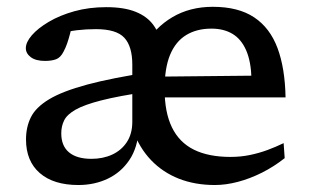

<svg xmlns="http://www.w3.org/2000/svg" viewBox="-20 -520 886 550"><path d="M255 -436.5Q226.5 -436.5 201.2 -433.5Q176 -430.5 154 -424L189 -457Q184.5 -438 180.5 -422.8Q176.5 -407.5 172.2 -395.2Q168 -383 162 -372Q153.5 -355 140.5 -350.2Q127.5 -345.5 109 -345.5Q82.5 -345.5 68.2 -356.2Q54 -367 54 -382Q54 -399 71.2 -419Q88.5 -439 119.8 -457.5Q151 -476 193 -487.8Q235 -499.5 284.5 -499.5Q335.5 -499.5 368.5 -486.2Q401.5 -473 419.5 -448.2Q437.5 -423.5 443.5 -389H394Q423.5 -441 473.8 -470.8Q524 -500.5 589.5 -500.5Q663 -500.5 708.2 -470.2Q753.5 -440 775 -382.2Q796.5 -324.5 798 -241H436.5L434.5 -300.5L731 -303.5L700.5 -294Q699 -344.5 685 -376.2Q671 -408 646 -423Q621 -438 585.5 -438Q543.5 -438 513.2 -419.5Q483 -401 467.2 -363Q451.5 -325 451.5 -265Q451.5 -198.5 472.5 -155.2Q493.5 -112 535.5 -91.2Q577.5 -70.5 640 -70.5Q669.5 -70.5 696 -76Q722.5 -81.5 746.8 -90.5Q771 -99.5 792.5 -110L795.5 -67Q764.5 -42.5 730 -25.2Q695.5 -8 661.2 1Q627 10 595.5 10Q538.5 10 492.2 -8.2Q446 -26.5 412.8 -61.2Q379.5 -96 361.5 -145.5L377.5 -150Q374.5 -97 350.5 -61.5Q326.5 -26 288.5 -8Q250.5 10 204.5 10Q133.5 10 94 -24.2Q54.5 -58.5 54.5 -120.5Q54.5 -156 68.5 -184.2Q82.5 -212.5 120.5 -235.5Q158.5 -258.5 230 -277.8Q301.5 -297 416.5 -314.5L401 -257Q319.5 -245 270.5 -232.5Q221.5 -220 196.8 -206Q172 -192 163.8 -175.2Q155.5 -158.5 155.5 -138Q155.5 -102 177.8 -83.5Q200 -65 242 -65Q275 -65 301.5 -77.2Q328 -89.5 343.5 -113.2Q359 -137 359 -171V-335Q359 -387 336.2 -411.8Q313.5 -436.5 255 -436.5Z"/></svg>

Font: Newsreader 9pt
Style: Regular
Weight: 400
Designer: Hugues Gentile
Foundry: Production Type
Version: Version 1.003